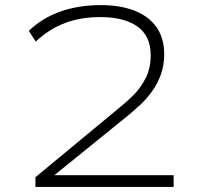

<svg xmlns="http://www.w3.org/2000/svg" viewBox="-20 -733 788 753"><path d="M119 0V-38L456 -317Q477 -334 503.5 -360Q530 -386 550.5 -425Q571 -464 571 -517Q571 -592 519 -629Q467 -666 373 -666Q297 -666 235.5 -643Q174 -620 120 -570L93 -612Q146 -663 217.5 -688Q289 -713 375 -713Q452 -713 508 -691Q564 -669 594 -626Q624 -583 624 -521Q624 -475 610 -438Q596 -401 574 -371.5Q552 -342 528.5 -320.5Q505 -299 486 -283L187 -41V-46H661V0Z"/></svg>

Font: Nunito Sans 10pt Expanded ExtraLight
Style: Regular
Weight: 250
Width: 7
Designer: Vernon Adams
Foundry: Vernon Adams
Version: Version 3.101;gftools[0.9.27]